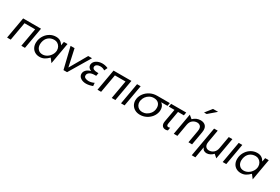

<svg xmlns="http://www.w3.org/2000/svg" viewBox="105 -2189 5478 3760"><g transform="rotate(30 2844.5 -309.0)"><path d="M105 -482 20 0H102L175 -414H415L342 0H424L509 -482Z M848 -424Q888 -424 921 -403.5Q954 -383 973 -348Q992 -313 992 -272Q992 -219 962.5 -169.5Q933 -120 884.5 -89.5Q836 -59 782 -59Q718 -59 680.5 -101.5Q643 -144 643 -210Q643 -223 647 -251Q662 -334 715.5 -379Q769 -424 848 -424ZM1108 -482H1026L1011 -397Q983 -445 943.5 -469.5Q904 -494 846 -494Q776 -494 715.5 -460.5Q655 -427 614.5 -369Q574 -311 562 -241Q558 -218 558 -192Q558 -134 582 -88Q606 -42 651 -15.5Q696 11 757 11Q814 11 861 -13.5Q908 -38 956 -87L1023 0Z M1663 -481H1577L1353 -91L1268 -481H1178L1295 0H1376Z M1720 -126Q1720 -90 1752.5 -74.5Q1785 -59 1825 -59Q1886 -59 1949 -90L1955 -20Q1874 10 1808 10Q1733 10 1684 -24.5Q1635 -59 1635 -114Q1635 -164 1672.5 -202Q1710 -240 1773 -254Q1735 -269 1715.5 -294.5Q1696 -320 1696 -352Q1696 -358 1698 -370Q1708 -426 1764 -460Q1820 -494 1894 -494Q1956 -494 2022 -466L1988 -393Q1945 -425 1884 -425Q1839 -425 1809 -405.5Q1779 -386 1779 -353Q1779 -324 1807 -307.5Q1835 -291 1886 -291H1918L1906 -223H1875Q1806 -223 1766.5 -199Q1727 -175 1721 -140Q1720 -135 1720 -126Z M2149 -482 2064 0H2146L2219 -414H2459L2386 0H2468L2553 -482Z M2762 -482H2681L2596 0H2677Z M3333 -275Q3333 -256 3330 -236Q3318 -168 3274.5 -112Q3231 -56 3165.5 -23Q3100 10 3026 10Q2961 10 2912 -16.5Q2863 -43 2836 -89.5Q2809 -136 2809 -193Q2809 -206 2813 -234Q2824 -297 2867.5 -354Q2911 -411 2980.5 -446.5Q3050 -482 3135 -482H3422L3409 -412H3267Q3301 -388 3317 -352.5Q3333 -317 3333 -275ZM3246 -235Q3249 -255 3249 -273Q3249 -337 3211 -375Q3173 -413 3104 -413Q3052 -413 3008 -389Q2964 -365 2935 -324.5Q2906 -284 2897 -236Q2894 -220 2894 -205Q2894 -165 2912 -131.5Q2930 -98 2963 -78.5Q2996 -59 3039 -59Q3088 -59 3132.5 -82Q3177 -105 3207.5 -145.5Q3238 -186 3246 -235Z M3792 -482 3780 -412H3647L3596 -123Q3594 -115 3594 -100Q3594 -59 3632 -59Q3655 -59 3669 -69L3657 0Q3632 11 3606 11Q3562 11 3537 -15.5Q3512 -42 3512 -88Q3512 -104 3515 -120L3567 -412H3439L3451 -482Z M4261 -353Q4261 -423 4221 -458Q4181 -493 4116 -493Q4021 -493 3947 -421L3874 -482L3789 0H3871L3920 -280Q3934 -354 3980 -387.5Q4026 -421 4077 -421Q4119 -421 4146.5 -397Q4174 -373 4174 -320Q4174 -300 4170 -280L4121 0H4203L4256 -303Q4261 -333 4261 -353ZM4094 -657H4153L4326 -806H4211Z M4304 188 4422 -483H4504L4455 -204Q4451 -176 4451 -166Q4451 -113 4478.5 -87Q4506 -61 4546 -61Q4604 -61 4648.5 -98Q4693 -135 4705 -204L4754 -483H4836L4751 0L4679 -62Q4651 -30 4612 -10Q4573 10 4533 10Q4496 10 4469 -8.5Q4442 -27 4430 -64L4386 188Z M5061 -482H4980L4895 0H4976Z M5399 -424Q5439 -424 5472 -403.5Q5505 -383 5524 -348Q5543 -313 5543 -272Q5543 -219 5513.5 -169.5Q5484 -120 5435.5 -89.5Q5387 -59 5333 -59Q5269 -59 5231.5 -101.5Q5194 -144 5194 -210Q5194 -223 5198 -251Q5213 -334 5266.5 -379Q5320 -424 5399 -424ZM5659 -482H5577L5562 -397Q5534 -445 5494.5 -469.5Q5455 -494 5397 -494Q5327 -494 5266.5 -460.5Q5206 -427 5165.5 -369Q5125 -311 5113 -241Q5109 -218 5109 -192Q5109 -134 5133 -88Q5157 -42 5202 -15.5Q5247 11 5308 11Q5365 11 5412 -13.5Q5459 -38 5507 -87L5574 0Z"/></g></svg>

Font: Geom Light
Style: Italic
Weight: 300
Italic angle: -10°
Version: Version 1.102